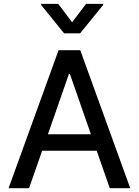

<svg xmlns="http://www.w3.org/2000/svg" viewBox="-20 -992 732 1012"><path d="M343 -601.2H348.7L459.2 -284.4H232.6ZM25.2 0H133.2L202.1 -197.4H489.7L558.6 0H666.5L403.1 -727.3H288.7ZM196.7 -965.9 317.8 -816.4H402.3L523.8 -965.9V-971.6H433.6L360.1 -874.6L286.9 -971.6H196.7Z"/></svg>

Font: Inter 465
Style: Regular
Weight: 400
Designer: Rasmus Andersson
Foundry: rsms
Version: Version 3.019;Glyphs 3.1.2 (3151)